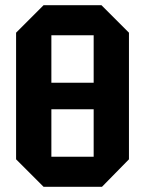

<svg xmlns="http://www.w3.org/2000/svg" viewBox="-20 -720 559 740"><path d="M42 -106V-594L148 -700H371L477 -594V-106L373 0H148ZM178 -584V-401H341V-584ZM178 -116H341V-299H178Z"/></svg>

Font: Tektur SemiCondensed SemiBold
Style: Regular
Weight: 600
Width: 4
Designer: Adam Jagosz
Foundry: Adam Jagosz
Version: Version 1.005;gftools[0.9.30]